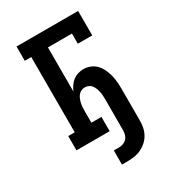

<svg xmlns="http://www.w3.org/2000/svg" viewBox="-225 -849 1049 1177"><g transform="rotate(-30 300.0 -260.0)"><path d="M320 215H283V115H320Q335 115 350 109.5Q365 104 375.5 92.5Q386 81 390 66Q394 51 394 36V-187Q394 -200 393 -213Q392 -226 389 -239Q386 -252 381 -264.5Q376 -277 368 -287.5Q360 -298 347.5 -303.5Q335 -309 322 -309Q309 -309 296.5 -303.5Q284 -298 275.5 -287.5Q267 -277 262 -264.5Q257 -252 254 -239Q251 -226 250 -213Q249 -200 249 -187V-101H320V0H85V-101H131V-634H85V-735H521V-562H419V-634H249V-322Q257 -340 268.5 -357Q280 -374 295.5 -386Q311 -398 330.5 -404Q350 -410 370 -410Q395 -410 418.5 -400.5Q442 -391 459 -373Q476 -355 486.5 -332Q497 -309 503 -285Q509 -261 511 -236Q513 -211 513 -187V36Q513 61 508 85.5Q503 110 490.5 132Q478 154 459 170.5Q440 187 417.5 197.5Q395 208 370 211.5Q345 215 320 215Z"/></g></svg>

Font: Iosevka Plex Etoile
Style: Bold
Weight: 700
Designer: Belleve Invis
Foundry: Belleve Invis
Version: Version 25.1.1; ttfautohint (v1.8.4)